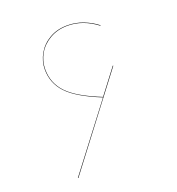

<svg xmlns="http://www.w3.org/2000/svg" viewBox="-119 -735 767 833"><g transform="rotate(-20 264.5 -318.5)"><path d="M128 -491Q128 -427 171.5 -381.5Q215 -336 323 -293L409 -406L411 -405L102 1L100 0L322 -291Q213 -335 169.5 -381Q126 -427 126 -491Q126 -529 145.5 -563Q165 -597 200.5 -617.5Q236 -638 283 -638Q321 -638 356 -624.5Q391 -611 419 -589L418 -587Q354 -636 283 -636Q237 -636 201.5 -615.5Q166 -595 147 -562Q128 -529 128 -491Z"/></g></svg>

Font: FiraGO Two
Style: Regular
Weight: 100
Designer: bBox Type
Foundry: bBox Type GmbH
Version: Version 1.001